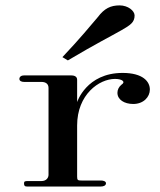

<svg xmlns="http://www.w3.org/2000/svg" viewBox="-20 -678 583 698"><path d="M77.2 0H347.5C355.4 0 365.3 -3 365.3 -11.9C365.3 -18.8 355.4 -21.8 347.5 -21.8H276.2C263.4 -21.8 260.4 -22.8 260.4 -35.6V-221.8C260.4 -334.7 340.6 -391.1 398 -391.1C424.8 -391.1 437.6 -380.2 421.8 -370.3C411.9 -362.4 406.9 -351.5 406.9 -340.6C406.9 -315.8 431.7 -300 464.4 -300C502 -300 524.8 -325.7 524.8 -352.5C524.8 -381.2 500 -412.9 425.7 -412.9C294.1 -412.9 260.4 -306.9 260.4 -306.9V-388.1C260.4 -401 248.5 -404 237.6 -404H68.3C57.4 -404 50.5 -399 50.5 -391.1C50.5 -384.2 57.4 -380.2 67.3 -380.2H130.7C144.6 -380.2 156.4 -374.3 156.4 -358.4V-42.6C156.4 -31.7 148.5 -19.8 130.7 -19.8H81.2C71.3 -19.8 67.3 -18.8 67.3 -11.9C67.3 -4 69.3 0 77.2 0ZM226.7 -458.4C331.7 -520.8 382.2 -545.5 421.8 -568.3C454.5 -587.1 469.3 -597 469.3 -621.8C469.3 -638.6 445.5 -658.4 414.9 -658.4C382.2 -658.4 359.4 -647.5 335.6 -615.8C305.9 -581.2 274.3 -541.6 206.9 -470.3Z"/></svg>

Font: Biblismive
Style: Regular
Weight: 400
Designer: Susan Drake
Foundry: Susan Drake
Version: Version 1.0; ttfautohint (v1.8.4.7-5d5b)